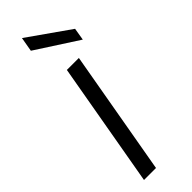

<svg xmlns="http://www.w3.org/2000/svg" viewBox="-261 -781 792 792"><g transform="rotate(-45 135.0 -385.0)"><path d="M30 0 126 -546H196L100 0ZM77 -707 88 -770 270 -642 261 -588Z"/></g></svg>

Font: Poppins Light
Style: Italic
Weight: 300
Italic angle: -10°
Designer: Ninad Kale (Devanagari), Jonny Pinhorn (Latin)
Foundry: Indian Type Foundry
Version: Version 3.200;PS 1.000;hotconv 16.6.54;makeotf.lib2.5.65590